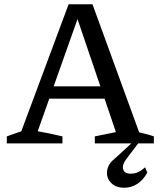

<svg xmlns="http://www.w3.org/2000/svg" viewBox="-20 -673 748 901"><path d="M633 -52Q650 -48 667.5 -43.5Q685 -39 702 -33V0H425V-33L524 -53L332 -618H356L157 -57Q187 -52 215.5 -46Q244 -40 273 -33V0H12V-33L80 -57L302 -653H414ZM182 -210V-268H525V-210ZM563 208Q531 208 511.5 194Q492 180 485 159Q478 138 486 114Q494 90 519 71L616 -18H642L573 73Q552 101 558 121.5Q564 142 594 142Q613 142 629.5 134Q646 126 661 112L671 137Q653 171 625 189.5Q597 208 563 208Z"/></svg>

Font: Piazzolla 24pt Medium
Style: Regular
Weight: 500
Designer: Juan Pablo del Peral
Foundry: Huerta Tipografica
Version: Version 2.005